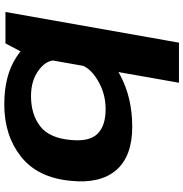

<svg xmlns="http://www.w3.org/2000/svg" viewBox="0 -634 857 898"><g transform="rotate(-90 429.0 -185.5)"><path d="M490.5 222.5H678L821.5 -589H674.5L613 -472ZM284.5 4Q420.5 4 526 -52.5Q631.5 -109 641 -158.5L575.5 -245Q567 -197.5 504.5 -159Q442 -120.5 367 -120.5Q288.5 -120.5 251.2 -159Q214 -197.5 223 -284.5Q232 -385 287.8 -427.2Q343.5 -469.5 428 -469.5Q503 -469.5 552.2 -431.2Q601.5 -393 594 -346L688 -431.5Q697 -481 610.5 -537.8Q524 -594.5 389 -594.5Q244.5 -594.5 145.8 -517Q47 -439.5 32 -286Q17 -146.5 81.8 -71.2Q146.5 4 284.5 4Z"/></g></svg>

Font: Anybody Expanded
Style: Bold Italic
Weight: 700
Width: 7
Italic angle: -10°
Version: Version 1.113;gftools[0.9.25]